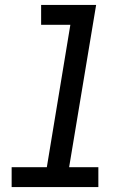

<svg xmlns="http://www.w3.org/2000/svg" viewBox="-20 -755 540 775"><path d="M27 0V-80H169L264 -655H146V-735H368L259 -80H377V0Z"/></svg>

Font: Iosevka Slab Medium Oblique
Style: Regular
Weight: 500
Italic angle: -9°
Monospace: yes
Designer: Belleve Invis
Foundry: Belleve Invis
Version: Version 11.1.1; ttfautohint (v1.8.3)